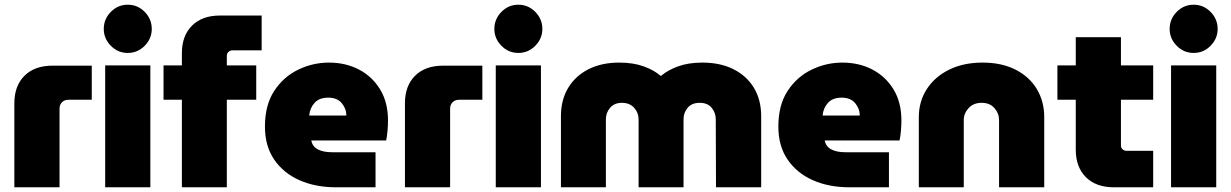

<svg xmlns="http://www.w3.org/2000/svg" viewBox="-20 -796 5231 816"><path d="M41 0V-357Q41 -431 84 -474Q127 -517 204 -517H370V-372H271Q254 -372 243.5 -361.5Q233 -351 233 -334V0Z M427 0V-518H619V0ZM523 -571Q481 -571 451 -601.5Q421 -632 421 -673Q421 -715 451 -745.5Q481 -776 523 -776Q565 -776 595 -745.5Q625 -715 625 -673Q625 -632 595 -601.5Q565 -571 523 -571Z M753 0V-372H675V-518H753V-570Q753 -644 796 -687Q839 -730 915 -730H1092V-582H968Q958 -582 951 -575.5Q944 -569 944 -559V-518H1069V-372H944V0Z M1408 0Q1321 0 1253 -30Q1185 -60 1145.5 -117.5Q1106 -175 1106 -258Q1106 -349 1145 -409Q1184 -469 1246.5 -499.5Q1309 -530 1378 -530Q1449 -530 1505.5 -500.5Q1562 -471 1595.5 -416Q1629 -361 1629 -284Q1629 -265 1627 -240.5Q1625 -216 1621 -199H1303Q1308 -173 1331 -161Q1354 -149 1391 -149H1576V0ZM1294 -305H1452Q1452 -334 1432.5 -357.5Q1413 -381 1375 -381Q1337 -381 1317 -359Q1297 -337 1294 -305Z M1701 0V-357Q1701 -431 1744 -474Q1787 -517 1864 -517H2030V-372H1931Q1914 -372 1903.5 -361.5Q1893 -351 1893 -334V0Z M2087 0V-518H2279V0ZM2183 -571Q2141 -571 2111 -601.5Q2081 -632 2081 -673Q2081 -715 2111 -745.5Q2141 -776 2183 -776Q2225 -776 2255 -745.5Q2285 -715 2285 -673Q2285 -632 2255 -601.5Q2225 -571 2183 -571Z M2364 0V-302Q2364 -372 2395 -423Q2426 -474 2481.5 -502Q2537 -530 2612 -530Q2671 -530 2715.5 -514Q2760 -498 2787 -474H2790Q2818 -498 2862 -514Q2906 -530 2965 -530Q3041 -530 3097 -502Q3153 -474 3184 -423Q3215 -372 3215 -302V0H3023L3022 -289Q3022 -317 3004.5 -338Q2987 -359 2954 -359Q2920 -359 2902.5 -338Q2885 -317 2885 -289V0H2694V-289Q2694 -317 2675 -338Q2656 -359 2623 -359Q2591 -359 2573 -338Q2555 -317 2555 -289V0Z M3590 0Q3503 0 3435 -30Q3367 -60 3327.5 -117.5Q3288 -175 3288 -258Q3288 -349 3327 -409Q3366 -469 3428.5 -499.5Q3491 -530 3560 -530Q3631 -530 3687.5 -500.5Q3744 -471 3777.5 -416Q3811 -361 3811 -284Q3811 -265 3809 -240.5Q3807 -216 3803 -199H3485Q3490 -173 3513 -161Q3536 -149 3573 -149H3758V0ZM3476 -305H3634Q3634 -334 3614.5 -357.5Q3595 -381 3557 -381Q3519 -381 3499 -359Q3479 -337 3476 -305Z M3885 0V-298Q3885 -365 3919 -417.5Q3953 -470 4014 -500Q4075 -530 4156 -530Q4237 -530 4296 -500Q4355 -470 4386.5 -417.5Q4418 -365 4418 -298V0H4226V-286Q4226 -314 4206.5 -336.5Q4187 -359 4152 -359Q4117 -359 4096.5 -336.5Q4076 -314 4076 -286V0Z M4714 0Q4638 0 4595 -43Q4552 -86 4552 -160V-372H4474V-518H4552V-638H4744V-518H4881V-372H4744V-178Q4744 -168 4751 -161.5Q4758 -155 4768 -155H4881V0Z M4957 0V-518H5149V0ZM5053 -571Q5011 -571 4981 -601.5Q4951 -632 4951 -673Q4951 -715 4981 -745.5Q5011 -776 5053 -776Q5095 -776 5125 -745.5Q5155 -715 5155 -673Q5155 -632 5125 -601.5Q5095 -571 5053 -571Z"/></svg>

Font: MuseoModerno Black
Style: Regular
Weight: 900
Designer: Pablo Cosgaya, Héctor Gatti, Marcela Romero, and the Authors of The MuseoModerno Project.
Foundry: Omnibus-Type Team
Version: Version 1.001